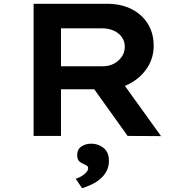

<svg xmlns="http://www.w3.org/2000/svg" viewBox="-20 -720 993 1017"><path d="M158 0V-700H546Q621 -700 676.5 -672Q732 -644 763 -594Q794 -544 794 -478Q794 -413 760 -361Q726 -309 669 -278Q612 -247 541 -247H303V0ZM656 0 430 -316 587 -341 833 1ZM303 -369H526Q557 -369 583 -382.5Q609 -396 625 -419.5Q641 -443 641 -473Q641 -502 625 -524Q609 -546 581.5 -558Q554 -570 521 -570H303ZM415 277 381 227Q395 223 410 214.5Q425 206 436 194Q447 182 447 171Q447 162 440.5 158Q434 154 424 149Q408 143 398.5 133Q389 123 389 101Q389 71 411 56Q433 41 464 41Q500 41 528.5 63.5Q557 86 557 132Q557 161 545 185Q533 209 512 227Q491 245 465.5 257Q440 269 415 277Z"/></svg>

Font: Lexend Tera SemiBold
Style: Regular
Weight: 600
Version: Version 1.007